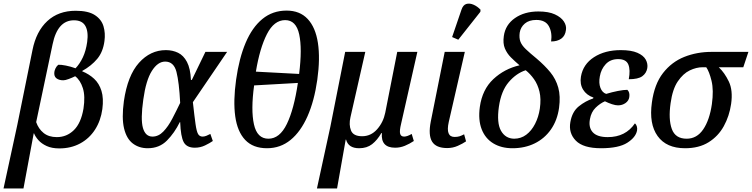

<svg xmlns="http://www.w3.org/2000/svg" viewBox="-54 -830 4261 1088"><path d="M-34 238 44 -122 130 -546Q151 -652 214 -710.5Q277 -769 375 -769Q446 -769 483.5 -744.5Q521 -720 532.5 -681Q544 -642 538 -598Q530 -536 497 -496.5Q464 -457 412 -428V-426Q451 -410 479.5 -383.5Q508 -357 521 -315Q534 -273 526 -212Q517 -146 484.5 -95.5Q452 -45 400 -17Q348 11 282 11Q240 11 210.5 -2.5Q181 -16 163.5 -36Q146 -56 139 -74H137L79 238ZM268 -53Q324 -53 364.5 -92.5Q405 -132 419 -214Q430 -285 415.5 -330.5Q401 -376 372 -398Q356 -390 336 -382.5Q316 -375 305 -375Q280 -375 265.5 -386.5Q251 -398 254 -422Q255 -430 260 -441.5Q265 -453 276 -463Q291 -464 319 -458.5Q347 -453 374 -443Q398 -468 415.5 -505Q433 -542 440 -592Q448 -650 430 -682.5Q412 -715 365 -715Q272 -715 244 -579L151 -138Q164 -100 193 -76.5Q222 -53 268 -53Z M783 10Q734 10 698.5 -17Q663 -44 649 -102.5Q635 -161 648 -257Q669 -402 733.5 -474Q798 -546 886 -546Q924 -546 955 -531Q986 -516 1005.5 -479Q1025 -442 1028 -377H1033L1110 -536H1233L1039 -251Q1048 -169 1054 -127Q1060 -85 1068.5 -70.5Q1077 -56 1094 -56Q1104 -56 1115.5 -60.5Q1127 -65 1138 -71L1152 -31Q1135 -19 1108 -6Q1081 7 1050 7Q1004 7 987 -24.5Q970 -56 967 -138H965Q935 -77 892 -33.5Q849 10 783 10ZM810 -56Q844 -56 871.5 -84.5Q899 -113 922 -157Q945 -201 967 -247Q961 -364 946 -422.5Q931 -481 882 -481Q840 -481 806.5 -428Q773 -375 758 -266Q742 -154 756 -105Q770 -56 810 -56Z M1459 10Q1380 10 1335.5 -37Q1291 -84 1279 -171Q1267 -258 1284 -379Q1301 -500 1338 -587.5Q1375 -675 1433 -722.5Q1491 -770 1570 -770Q1645 -770 1689.5 -722.5Q1734 -675 1747.5 -587Q1761 -499 1744 -378Q1727 -258 1688.5 -171Q1650 -84 1592.5 -37Q1535 10 1459 10ZM1641 -411Q1659 -554 1641.5 -635Q1624 -716 1562 -716Q1499 -716 1458.5 -636.5Q1418 -557 1396 -424ZM1467 -44Q1531 -44 1571.5 -127.5Q1612 -211 1634 -360L1386 -346Q1367 -207 1385 -125.5Q1403 -44 1467 -44Z M1742 238 1818 -112 1902 -536H2016L1932 -166Q1922 -123 1935 -90.5Q1948 -58 1998 -58Q2048 -58 2083 -97.5Q2118 -137 2129 -191L2197 -536H2311L2219 -129Q2209 -88 2213.5 -72Q2218 -56 2236 -56Q2253 -56 2279 -71L2291 -31Q2267 -15 2240.5 -4Q2214 7 2185 7Q2103 7 2110 -76H2107Q2084 -36 2054.5 -13Q2025 10 1981 10Q1920 10 1907 -39H1905L1856 238Z M2480 9Q2417 9 2394.5 -27.5Q2372 -64 2387 -141L2466 -536H2580L2489 -139Q2470 -54 2522 -54Q2538 -54 2549.5 -57.5Q2561 -61 2576 -69L2587 -29Q2568 -16 2540 -3.5Q2512 9 2480 9ZM2543 -605 2508 -620 2561 -775Q2570 -802 2588.5 -807.5Q2607 -813 2629 -803.5Q2651 -794 2669 -775L2668 -763Z M2850 10Q2787 10 2741.5 -17.5Q2696 -45 2675.5 -97.5Q2655 -150 2665 -224Q2679 -323 2741.5 -381.5Q2804 -440 2890 -460Q2863 -483 2841 -505Q2819 -527 2807 -555.5Q2795 -584 2801 -626Q2810 -690 2864 -727.5Q2918 -765 2997 -765Q3055 -765 3090.5 -748.5Q3126 -732 3141.5 -708Q3157 -684 3153 -660Q3149 -627 3126.5 -611Q3104 -595 3069 -595Q3076 -645 3056.5 -681Q3037 -717 2985 -717Q2944 -717 2920 -696.5Q2896 -676 2891 -645Q2887 -615 2895 -594Q2903 -573 2925.5 -551.5Q2948 -530 2987 -498Q3033 -459 3064.5 -420.5Q3096 -382 3109.5 -333.5Q3123 -285 3114 -219Q3104 -148 3068 -96.5Q3032 -45 2976 -17.5Q2920 10 2850 10ZM2859 -44Q2898 -44 2928 -66.5Q2958 -89 2978 -128Q2998 -167 3005 -214Q3013 -270 3003 -311Q2993 -352 2972 -381.5Q2951 -411 2925 -432Q2872 -415 2829 -365Q2786 -315 2773 -225Q2760 -133 2785 -89Q2810 -45 2859 -44Z M3352 10Q3251 10 3209 -33Q3167 -76 3178 -138Q3188 -197 3226 -227.5Q3264 -258 3307 -272L3309 -277Q3269 -291 3250 -322.5Q3231 -354 3238 -396Q3250 -466 3312 -506Q3374 -546 3464 -546Q3523 -546 3557.5 -531Q3592 -516 3605 -492.5Q3618 -469 3614 -444Q3609 -415 3585.5 -398Q3562 -381 3509 -381Q3519 -434 3506.5 -464.5Q3494 -495 3449 -495Q3405 -495 3378.5 -466.5Q3352 -438 3345 -397Q3338 -359 3348.5 -332Q3359 -305 3381 -298Q3414 -308 3447 -314.5Q3480 -321 3501 -321Q3516 -307 3512 -280Q3509 -259 3490.5 -246Q3472 -233 3448 -233Q3434 -233 3414 -239.5Q3394 -246 3374 -256Q3346 -244 3321 -219.5Q3296 -195 3289 -155Q3280 -108 3305 -80.5Q3330 -53 3390 -53Q3491 -53 3544 -131Q3551 -125 3554.5 -114.5Q3558 -104 3556 -91Q3549 -52 3500.5 -21Q3452 10 3352 10Z M3828 10Q3722 10 3672.5 -59Q3623 -128 3640 -249Q3654 -353 3703 -416Q3752 -479 3823.5 -507.5Q3895 -536 3978 -536H4187L4158 -449H4019Q4052 -418 4076 -368Q4100 -318 4089 -241Q4079 -172 4047.5 -115Q4016 -58 3961.5 -24Q3907 10 3828 10ZM3837 -44Q3895 -44 3931 -97Q3967 -150 3980 -240Q3991 -319 3978 -372Q3965 -425 3948 -449H3928Q3892 -449 3854.5 -431Q3817 -413 3787 -369Q3757 -325 3746 -245Q3733 -154 3753 -99Q3773 -44 3837 -44Z"/></svg>

Font: Noto Serif SemiCondensed Medium
Style: Italic
Weight: 500
Width: 4
Italic angle: -12°
Designer: Monotype Design Team
Foundry: Monotype Imaging Inc.
Version: Version 2.013